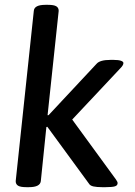

<svg xmlns="http://www.w3.org/2000/svg" viewBox="-20 -773 561 795"><path d="M45 -23 120 -728Q122 -753 168 -753H179Q203 -753 213 -747Q223 -741 223 -728L177 -296H181L380 -509Q394 -525 437 -525H451Q470 -525 480.5 -521.5Q491 -518 491 -512Q491 -503 479 -491L279 -278L460 -30Q467 -20 467 -15Q467 -5 456 -1.5Q445 2 418 2H402Q381 2 367 -1Q353 -4 348 -13L176 -248L172 -247L149 -23Q146 2 100 2H89Q65 2 55 -4Q45 -10 45 -23Z"/></svg>

Font: Asap-MediumItalic
Style: Italic
Weight: 500
Italic angle: -6°
Designer: Pablo Cosgaya
Foundry: Omnibus-Type
Version: Version 2.000; ttfautohint (v1.8)